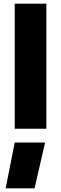

<svg xmlns="http://www.w3.org/2000/svg" viewBox="-20 -708 336 1056"><path d="M11 0ZM61 -688H235V0H61ZM61 76H228L170 328H11Z"/></svg>

Font: Cairo Black
Style: Regular
Weight: 900
Designer: Mohamed Gaber, the designers of Titillium
Foundry: Kief Type Foundry
Version: Version 2.009; ttfautohint (v1.5.33-1714) -l 8 -r 50 -G 200 